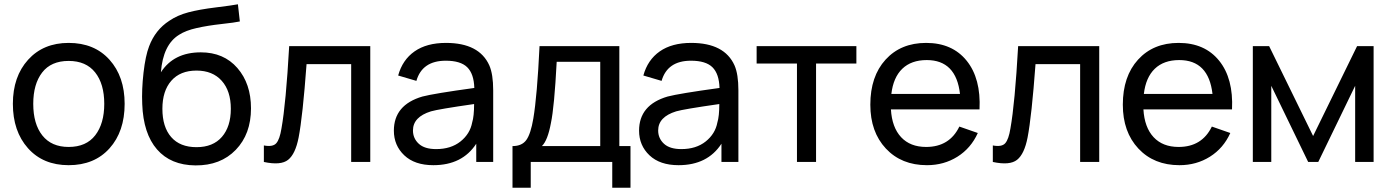

<svg xmlns="http://www.w3.org/2000/svg" viewBox="-20 -755 6493 895"><path d="M300 15Q181 15 110.5 -64Q40 -143 40 -271Q40 -398 111 -476.5Q182 -555 300 -555Q420 -555 490.5 -476.5Q561 -398 561 -271Q561 -142 490.5 -63.5Q420 15 300 15ZM300 -70Q382 -70 424 -124.5Q466 -179 466 -271Q466 -364 423.5 -417.5Q381 -471 300 -471Q218 -471 176.5 -417Q135 -363 135 -271Q135 -177 177.5 -123.5Q220 -70 300 -70Z M891 16Q776 15 712 -58.5Q648 -132 643 -270Q640 -337 649 -416Q658 -495 675 -539Q704 -616 769 -658Q807 -684 858 -697.5Q909 -711 986.5 -720.5Q1064 -730 1089 -735L1098 -655Q1076 -650 1012.5 -643Q949 -636 897.5 -624.5Q846 -613 815 -593Q740 -547 730 -418Q790 -511 916 -511Q1023 -511 1086.5 -438Q1150 -365 1150 -250Q1150 -130 1079 -56.5Q1008 17 891 16ZM896 -426Q820 -426 778.5 -378.5Q737 -331 737 -248Q737 -163 778 -116Q819 -69 896 -69Q973 -69 1014.5 -117Q1056 -165 1056 -248Q1056 -331 1013.5 -378.5Q971 -426 896 -426Z M1210 0V-77Q1252 -69 1268 -87.5Q1284 -106 1292 -156Q1313 -273 1328 -540H1706V0H1617V-456H1409Q1391 -212 1372 -114Q1357 -37 1323 -10Q1289 17 1210 0Z M2261 -450Q2279 -409 2279 -334V0H2200V-85Q2135 15 2000 15Q1913 15 1864.5 -31Q1816 -77 1816 -146Q1816 -266 1949 -305Q2002 -319 2191 -345Q2189 -411 2158 -441.5Q2127 -472 2058 -472Q1948 -472 1921 -378L1836 -403Q1856 -476 1912.5 -515.5Q1969 -555 2059 -555Q2214 -555 2261 -450ZM2013 -60Q2082 -60 2126.5 -95.5Q2171 -131 2181 -184Q2190 -213 2190 -270Q2023 -246 1989 -236Q1905 -210 1905 -147Q1905 -110 1932 -85Q1959 -60 2013 -60Z M2369 120V-74Q2413 -74 2433.5 -102.5Q2454 -131 2466 -202Q2484 -308 2495 -540H2867V-74H2919V120H2834V0H2454V120ZM2506 -74H2778V-467H2575Q2564 -256 2548 -181Q2533 -100 2506 -74Z M3404 -450Q3422 -409 3422 -334V0H3343V-85Q3278 15 3143 15Q3056 15 3007.5 -31Q2959 -77 2959 -146Q2959 -266 3092 -305Q3145 -319 3334 -345Q3332 -411 3301 -441.5Q3270 -472 3201 -472Q3091 -472 3064 -378L2979 -403Q2999 -476 3055.5 -515.5Q3112 -555 3202 -555Q3357 -555 3404 -450ZM3156 -60Q3225 -60 3269.5 -95.5Q3314 -131 3324 -184Q3333 -213 3333 -270Q3166 -246 3132 -236Q3048 -210 3048 -147Q3048 -110 3075 -85Q3102 -60 3156 -60Z M3695 0V-459H3507V-540H3972V-459H3784V0Z M4133 -245Q4138 -161 4180.5 -115.5Q4223 -70 4297 -70Q4406 -70 4452 -165L4538 -135Q4506 -64 4443 -24.5Q4380 15 4301 15Q4182 15 4109.5 -62.5Q4037 -140 4037 -267Q4037 -399 4108 -477Q4179 -555 4297 -555Q4419 -555 4486 -472Q4553 -389 4546 -245ZM4300 -475Q4228 -475 4186 -434.5Q4144 -394 4135 -317H4455Q4437 -475 4300 -475Z M4608 0V-77Q4650 -69 4666 -87.5Q4682 -106 4690 -156Q4711 -273 4726 -540H5104V0H5015V-456H4807Q4789 -212 4770 -114Q4755 -37 4721 -10Q4687 17 4608 0Z M5310 -245Q5315 -161 5357.5 -115.5Q5400 -70 5474 -70Q5583 -70 5629 -165L5715 -135Q5683 -64 5620 -24.5Q5557 15 5478 15Q5359 15 5286.5 -62.5Q5214 -140 5214 -267Q5214 -399 5285 -477Q5356 -555 5474 -555Q5596 -555 5663 -472Q5730 -389 5723 -245ZM5477 -475Q5405 -475 5363 -434.5Q5321 -394 5312 -317H5632Q5614 -475 5477 -475Z M5820 0V-540H5896L6101 -121L6306 -540H6383V0H6297V-355L6125 0H6078L5906 -355V0Z"/></svg>

Font: Manrope Medium
Style: Medium
Weight: 500
Designer: Mikhail Sharanda
Foundry: Mikhail Sharanda
Version: Version 4.000;hotconv 1.0.109;makeotfexe 2.5.65596